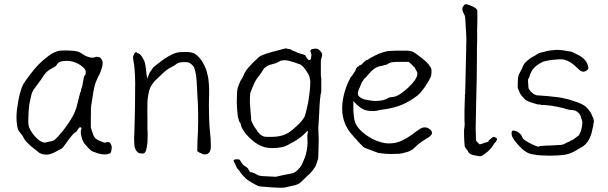

<svg xmlns="http://www.w3.org/2000/svg" viewBox="-20 -722 2878 909"><path d="M228 -400Q225 -399 222 -396Q220 -395 219 -394V-395L218 -394Q217 -393 216 -393H215L214 -392Q208 -387 202 -382Q197 -378 192 -371Q186 -364 183 -358Q180 -353 175 -346Q169 -339 163 -330L155 -319Q150 -311 144 -304Q133 -291 128 -271Q123 -251 119 -229Q116 -206 115 -185Q114 -164 114 -150Q114 -150 114 -141Q114 -137 115 -131Q116 -121 124 -106Q132 -92 143 -79Q155 -65 168 -56Q186 -45 195 -47Q202 -49 210 -51Q232 -54 239 -60Q246 -66 253 -74Q260 -80 263 -86Q273 -96 288 -116Q308 -142 323 -169Q338 -197 344 -221Q357 -273 358 -277Q362 -287 362 -289L363 -290L364 -298Q365 -300 368 -310Q370 -315 371 -322Q372 -327 373 -334Q374 -340 375 -345Q376 -351 377 -356Q379 -360 379 -363H380L381 -364Q386 -367 386 -382Q386 -392 375 -402Q366 -411 353 -418.5Q340 -426 325 -430Q311 -434 299 -434Q284 -434 269 -431Q255 -428 246 -411Q245 -411 245 -410H244Q243 -409 241 -407H240Q238 -405 236 -404Q231 -402 228 -400ZM489 8Q485 9 473 9Q461 9 447 5Q432 0 418 -5Q408 -9 381 -41Q373 -50 367 -71Q359 -96 365 -111Q368 -117 361 -119L359 -120L357 -119Q352 -115 349 -110Q345 -103 343 -100Q326 -89 322 -82Q313 -72 305 -61Q293 -44 284.5 -32.5Q276 -21 274 -20Q271 -18 237 0Q229 4 219 7Q210 10 201 10Q174 10 160 -3Q154 -9 143 -17Q132 -25 123 -33Q114 -41 106 -50Q98 -58 95 -64Q91 -72 87 -79Q83 -85 76 -93Q64 -105 61 -127Q58 -149 58 -165Q58 -180 60 -201Q63 -223 67 -246Q71 -268 77 -289Q83 -310 90 -323Q101 -341 121 -367Q140 -393 163 -417Q186 -440 212 -459Q237 -477 262 -482Q271 -483 278 -483Q286 -483 293 -483Q311 -483 331 -481Q350 -479 363 -471Q369 -467 376 -463Q385 -456 391 -455Q397 -453 403 -451Q410 -449 418 -449H419Q426 -449 432 -452L434 -453Q435 -453 439 -453H438H439Q454 -453 459 -444Q466 -434 466 -424Q466 -415 463 -403Q457 -386 456 -382Q452 -373 447 -362H446Q442 -352 437 -341Q431 -329 428 -315Q422 -289 422 -287Q413 -228 412 -223Q410 -217 410 -156V-122Q410 -114 413 -109Q414 -105 420 -87Q428 -63 451 -56Q458 -53 472 -47Q478 -45 483 -49Q493 -50 495 -49H496Q498 -49 502 -44Q506 -38 508 -32Q510 -23 508 -14Q506 -1 503 3Q500 5 489 8Z M914 -6Q914 -41 915 -59L917 -94Q918 -111 918 -147V-183Q918 -207 917 -228Q916 -250 914 -282Q913 -313 911 -339Q909 -365 905 -383Q901 -401 895 -409Q891 -415 879 -423Q873 -428 854 -428Q828 -428 818 -421Q805 -410 789 -403Q771 -394 752 -376Q734 -359 715 -341Q693 -317 687 -295Q678 -262 678 -231Q677 -196 678 -166Q678 -136 678 -111Q678 -107 679 -94Q679 -82 679 -75Q679 -61 678 -47Q676 -26 671 -9Q666 5 656 5Q639 5 632 -1Q625 -7 621 -16Q617 -24 616 -36Q615 -48 615 -60Q615 -67 615 -73Q616 -80 616 -86Q618 -147 619 -208.5Q620 -270 620 -332Q620 -350 619 -368Q617 -402 616 -407Q615 -416 613 -428Q610 -442 610 -446Q610 -452 610 -454Q611 -456 614 -464Q615 -469 619 -472Q621 -475 625 -475Q628 -472 631 -470H634L636 -469Q646 -465 656 -447Q664 -435 667 -421Q669 -409 671 -396Q672 -381 674 -368L677 -350L684 -367Q687 -378 694 -386Q701 -396 706 -403Q711 -408 723 -417Q735 -427 749 -437Q763 -447 778 -455.5Q793 -464 800 -467Q814 -473 829 -475Q844 -476 859 -476Q889 -476 903 -467Q918 -458 934 -436Q950 -411 958 -386Q966 -360 968 -335Q970 -316 970 -296Q970 -289 970 -273Q969 -255 969 -225Q969 -201 970 -163.5Q971 -126 975 -89Q978 -64 978 -38Q978 -30 978 -21Q977 -13 974 -6Q971 1 965 5Q957 10 947 9Q943 9 928 2Q924 1 921 -2Q914 -6 914 -6ZM965 5ZM706 -403Z M1439 -237Q1439 -237 1444 -272Q1447 -292 1448 -309Q1449 -327 1449 -334Q1449 -341 1446 -355Q1443 -368 1438 -374Q1432 -384 1427 -391Q1415 -407 1413 -408Q1403 -417 1399 -418Q1391 -420 1376 -426Q1368 -429 1349 -434Q1335 -437 1331 -437Q1323 -437 1318 -436Q1311 -436 1308 -434Q1298 -428 1286 -423Q1265 -417 1262 -416H1261Q1258 -415 1248 -411L1247 -410Q1241 -407 1235 -402H1234Q1228 -397 1218 -379Q1205 -362 1193 -345Q1185 -332 1176 -310Q1165 -283 1165 -282Q1163 -269 1163 -236Q1163 -230 1166 -197Q1169 -168 1169 -161Q1168 -152 1174 -141Q1183 -123 1186 -119Q1198 -104 1199 -100Q1201 -96 1214 -84Q1221 -78 1229 -76Q1234 -74 1247 -74Q1289 -73 1312 -79.5Q1335 -86 1351.5 -97.5Q1368 -109 1391 -131Q1414 -153 1423 -172Q1427 -181 1439 -237ZM1435 -79Q1438 -100 1437 -101Q1436 -105 1432 -100Q1426 -92 1419 -86Q1406 -74 1396 -67Q1386 -59 1367 -49Q1334 -30 1326 -28Q1301 -21 1268 -21Q1243 -21 1224 -28Q1200 -37 1180 -53Q1160 -69 1145 -87Q1126 -111 1122 -125Q1119 -139 1118 -140L1115 -143Q1114 -143 1111 -152Q1107 -164 1106 -170L1103 -199L1101 -237L1102 -277Q1103 -299 1106 -308Q1108 -316 1120 -342Q1128 -351 1134 -367Q1145 -398 1206 -452Q1220 -465 1305 -486Q1317 -489 1324 -491Q1332 -493 1340 -493V-492V-490H1349Q1353 -488 1356 -488L1358 -487Q1361 -484 1371 -480Q1380 -477 1380 -477H1381Q1388 -472 1392 -471Q1394 -470 1400 -469V-468L1406 -467Q1412 -466 1413 -465Q1418 -463 1425 -461V-460L1426 -459Q1427 -457 1431 -450Q1436 -442 1440 -439Q1447 -434 1451 -442L1452 -443V-444Q1452 -445 1453 -453Q1455 -458 1454 -465V-466Q1454 -466 1452 -473L1451 -477H1450Q1449 -477 1449 -478L1450 -483Q1451 -485 1452 -486Q1453 -488 1455 -489Q1458 -490 1466 -491Q1472 -492 1477 -492Q1481 -491 1484 -490H1485Q1489 -488 1490 -487Q1493 -484 1497 -479Q1498 -478 1500 -477Q1501 -475 1502 -473Q1504 -469 1505 -467Q1505 -463 1505 -459Q1504 -454 1502 -448V-447Q1499 -440 1499 -432V-404Q1499 -390 1499 -382Q1498 -362 1501 -351V-298Q1501 -283 1500 -283H1499H1500Q1499 -282 1497 -267V-266Q1496 -264 1493 -225Q1493 -225 1490 -164L1487 -117L1489 -58Q1489 -49 1488 -22Q1487 29 1486 31Q1483 37 1482 42V43Q1480 50 1474 65Q1473 67 1465 78Q1460 85 1458 88Q1456 90 1456 90L1443 104Q1442 104 1442 105H1441Q1439 107 1407 138Q1397 149 1379 154L1345 162Q1341 163 1327 166Q1319 167 1309 167Q1300 167 1265 165Q1230 162 1228 162Q1209 162 1197 156Q1188 152 1163 137Q1145 126 1141 120Q1127 107 1120 97Q1115 88 1111 84Q1104 78 1099 68Q1098 66 1092 52Q1087 43 1086 39Q1086 35 1089 34Q1094 32 1102 32Q1114 32 1116 36Q1127 55 1133 60Q1151 71 1154 76Q1162 93 1166 93Q1171 94 1173 94Q1173 94 1173 94H1172Q1173 94 1173 94Q1173 94 1173 94Q1186 98 1197 105Q1206 111 1227 112L1288 115L1289 114Q1290 114 1326 106Q1358 100 1361 99Q1374 97 1388 84Q1402 71 1408.5 58Q1415 45 1422 27.5Q1429 10 1432.5 -11Q1436 -32 1436 -43Q1435 -60 1435 -79Z M1669 -60Q1667 -63 1661 -68Q1659 -71 1657 -72Q1656 -73 1655 -74V-75Q1600 -131 1600 -208Q1600 -242 1609.5 -278.5Q1619 -315 1635 -346H1636Q1637 -351 1640 -355.5Q1643 -360 1646 -363L1647 -364L1659 -382Q1662 -386 1663 -390Q1665 -394 1667 -399Q1669 -402 1671.5 -404.5Q1674 -407 1678 -408L1679 -409H1681V-411V-413H1683H1684H1685Q1687 -414 1689 -415Q1693 -417 1696 -421Q1699 -425 1703 -428Q1707 -431 1711 -435Q1723 -439 1731 -446Q1754 -459 1772 -467Q1790 -474 1810 -479Q1821 -481 1830 -481Q1839 -481 1850 -482H1899Q1905 -482 1913 -482Q1920 -481 1929 -479Q1936 -477 1949 -468Q1962 -459 1976 -448Q1990 -437 2002 -425Q2013 -414 2015 -408L2016 -407Q2023 -398 2023 -387Q2023 -365 2017 -353Q2011 -340 1999 -322Q1994 -314 1989.5 -307.5Q1985 -301 1979 -294Q1974 -287 1969 -281.5Q1964 -276 1957 -270Q1920 -242 1885 -227Q1850 -212 1804 -205L1777 -201Q1760 -196 1747 -196Q1716 -196 1699 -205Q1681 -214 1662 -234L1657 -239L1653 -244V-237V-231V-208Q1653 -192 1655 -175Q1656 -158 1661 -143Q1668 -124 1686 -106Q1704 -88 1726.5 -74Q1749 -60 1773 -52Q1798 -43 1820 -43Q1854 -43 1880 -55Q1906 -67 1927 -82Q1937 -90 1946 -96.5Q1955 -103 1963 -108Q1976 -119 1992 -119Q2002 -119 2014 -111Q2025 -103 2025 -93V-90Q2023 -83 2018 -79Q2011 -73 2005 -69H2004Q1993 -62 1981.5 -54.5Q1970 -47 1960 -39Q1952 -32 1946 -26L1935 -16Q1928 -11 1921 -7.5Q1914 -4 1906 -2H1905Q1888 4 1871 6Q1853 7 1833 7Q1813 7 1799 5.5Q1785 4 1771 2L1744 -8Q1730 -13 1710 -21Q1708 -21 1707 -22Q1706 -23 1704 -24V-25H1703Q1699 -27 1698 -28L1697 -29V-30Q1693 -35 1689 -38Q1685 -41 1682 -45Q1679 -49 1675 -52Q1672 -55 1669 -60ZM1686 -315Q1684 -310 1679 -299Q1674 -286 1674 -280Q1674 -269 1685 -261Q1694 -255 1706 -251H1707Q1721 -248 1735 -246Q1749 -244 1757 -244Q1767 -244 1784 -246Q1801 -249 1809 -253H1810Q1820 -260 1825 -261Q1830 -262 1840 -263Q1855 -264 1875 -277Q1894 -290 1912 -306.5Q1930 -323 1943 -341Q1956 -359 1956 -374Q1956 -380 1951 -388Q1947 -396 1942 -404L1940 -405V-406Q1936 -407 1935 -410Q1932 -414 1929 -416V-417Q1924 -421 1922 -423L1917 -427V-428L1916 -429H1915H1914H1858Q1850 -429 1842 -428Q1826 -427 1816 -419Q1813 -417 1811 -416Q1810 -416 1810 -416Q1808 -416 1805 -415L1791 -411Q1779 -409 1770 -406Q1761 -403 1754 -398Q1747 -393 1740 -387Q1733 -380 1725 -371Q1717 -362 1713 -357Q1707 -352 1702 -346V-345Q1699 -340 1695 -335Q1690 -328 1686 -315Z M2233 -78Q2233 -68 2233 -68V-67Q2234 -55 2236 -53L2248 -41L2250 -39H2253L2260 -41Q2263 -41 2267 -43Q2272 -47 2275 -46Q2278 -46 2284 -49V-48L2288 -50L2291 -51L2293 -52V-55V-56Q2310 -72 2317 -74Q2321 -74 2328 -70Q2334 -66 2333 -62V-61L2331 -59V-57V-56Q2330 -53 2326 -49Q2323 -46 2321 -44Q2318 -41 2317 -38Q2309 -26 2308 -24Q2300 -15 2291 -6Q2281 2 2270 10Q2262 17 2253 18L2224 13Q2224 13 2224 13Q2224 13 2224 13Q2216 11 2210 9Q2203 5 2201 2H2200Q2197 -2 2195 -7Q2192 -13 2186 -18Q2181 -26 2180 -30Q2179 -34 2178 -55Q2177 -81 2177 -85Q2177 -95 2177 -108Q2180 -121 2180 -136Q2179 -142 2179 -169Q2178 -185 2181 -264Q2182 -266 2181 -270Q2181 -273 2181 -275L2182 -276Q2182 -283 2183 -284V-286Q2183 -288 2182 -291Q2182 -294 2183 -306Q2184 -323 2186 -441Q2186 -451 2187 -487.5Q2188 -524 2188 -538Q2188 -551 2183 -629Q2182 -645 2180 -649Q2177 -655 2174 -661Q2172 -664 2172 -666Q2171 -668 2170 -671Q2169 -674 2169 -682Q2169 -688 2175 -695Q2181 -703 2187 -702Q2191 -702 2199 -699Q2208 -696 2217 -692Q2226 -687 2232 -683Q2238 -678 2239 -675Q2240 -671 2240 -660Q2240 -645 2240 -624Q2240 -603 2239 -579Q2239 -555 2239 -532Q2239 -509 2238 -493V-470Q2238 -411 2237 -353Q2236 -310 2235 -266Q2234 -249 2234 -222Q2234 -195 2233 -166Q2232 -114 2232 -113Q2232 -112 2233 -78ZM2321 -44Q2321 -44 2321 -44Z M2688 -58Q2688 -58 2686 -58Q2680 -56 2679 -54Q2677 -50 2673 -51Q2673 -51 2666 -48Q2665 -47 2663 -46Q2657 -44 2652 -41Q2649 -38 2635 -36Q2612 -34 2583 -33Q2563 -33 2543 -31H2541L2537 -30H2536H2535Q2531 -28 2529 -28H2525Q2522 -28 2519 -31L2515 -32H2513L2512 -33L2508 -35L2496 -40Q2489 -44 2480 -49Q2469 -55 2465 -58Q2463 -60 2458 -64Q2454 -69 2452 -73V-74Q2449 -84 2436 -94Q2424 -103 2409 -104Q2406 -104 2404 -100Q2402 -98 2402 -92Q2402 -78 2410 -66Q2419 -52 2428 -42Q2435 -35 2439 -30Q2444 -25 2449 -20Q2453 -15 2458.5 -11.5Q2464 -8 2469 -4Q2479 3 2493 7Q2507 10 2522 12Q2537 14 2553 14Q2568 15 2581 15Q2626 15 2657 10Q2685 5 2716 -15Q2723 -19 2723 -19L2724 -20Q2729 -22 2731 -24H2732Q2746 -32 2754 -41Q2764 -52 2770.5 -65.5Q2777 -79 2781 -93Q2785 -108 2787 -120Q2788 -125 2789 -125Q2789 -126 2789 -133V-134V-135Q2789 -135 2791 -141Q2792 -144 2792 -147Q2792 -150 2791 -153Q2790 -156 2789 -161Q2789 -165 2786 -168Q2784 -171 2784 -174H2783V-175Q2775 -197 2753 -217Q2741 -227 2719 -236Q2696 -244 2670 -252Q2635 -261 2609 -263Q2559 -269 2546 -269Q2538 -270 2534 -270Q2524 -271 2520 -271Q2518 -272 2508 -276Q2503 -279 2498 -284Q2488 -293 2484 -301Q2481 -305 2481 -323Q2481 -327 2480 -333Q2480 -339 2480 -342Q2480 -344 2481 -348Q2485 -358 2486 -354Q2486 -354 2486 -355Q2488 -369 2495 -381Q2501 -394 2513 -405Q2524 -416 2538 -423Q2551 -431 2563 -433Q2574 -435 2583 -437Q2585 -438 2624 -441Q2640 -442 2649 -440Q2668 -435 2681 -427Q2698 -415 2708 -405Q2713 -401 2717 -397Q2721 -393 2723 -391Q2725 -390 2727 -388Q2729 -386 2735 -384Q2739 -382 2745 -383Q2753 -384 2761 -391Q2767 -397 2765 -404Q2761 -425 2750 -437Q2737 -452 2719 -461Q2694 -474 2686 -477Q2678 -479 2644 -484Q2626 -486 2615 -486Q2580 -483 2572 -481Q2559 -477 2544 -474Q2530 -471 2521 -464Q2511 -457 2500 -452Q2491 -447 2479 -437Q2464 -425 2459 -415Q2447 -388 2437 -370Q2431 -361 2431 -310Q2431 -303 2442 -280Q2444 -277 2451 -267Q2462 -255 2465 -252Q2474 -245 2482 -242Q2487 -239 2511 -232Q2527 -227 2528 -227Q2535 -229 2543 -225Q2544 -225 2558 -225L2594 -221H2595H2596Q2600 -219 2602 -219Q2607 -219 2611 -218L2648 -210Q2657 -207 2663 -205Q2670 -203 2677 -202Q2684 -202 2689 -201Q2701 -199 2702 -199Q2721 -190 2728 -175Q2736 -152 2736 -150Q2738 -144 2736 -128Q2735 -119 2732 -108Q2730 -100 2727 -94Q2722 -83 2721 -82Q2720 -80 2708 -72Q2697 -63 2688 -58ZM2448 -20 2449 -19Q2449 -20 2448.5 -20Q2448 -20 2448 -20Z"/></svg>

Font: ToneOZ-Pinyin-Tsuipita-TC
Style: Regular
Weight: 400
Designer: ÂÆ£ÂøóÂáåJeffrey Xuan(jeffreyx@gmail.com, ToneOZ.com) ÈòøÂù§(cjkFonts)
Foundry: ToneOZ
Version: Version 0.24071